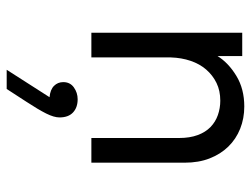

<svg xmlns="http://www.w3.org/2000/svg" viewBox="-106 -380 733 560"><g transform="rotate(90 260.0 -99.5)"><path d="M382 -256Q382 -287 373.5 -310Q365 -333 350 -347.5Q335 -362 315 -369Q295 -376 273 -376Q244 -376 221.5 -365Q199 -354 182.5 -335Q166 -316 157 -289.5Q148 -263 147 -232V0H75V-440H143V-368Q163 -400 201 -423Q239 -446 290 -446Q325 -446 355 -434Q385 -422 407 -399.5Q429 -377 441.5 -345Q454 -313 454 -272V0H382V-256ZM183 247 263 122Q241 120 230 109Q219 98 219 82Q219 62 234.5 51Q250 40 269 40Q293 40 307.5 53.5Q322 67 322 93Q322 109 310.5 132Q299 155 276 190L239 247Z"/></g></svg>

Font: Tilda Sans
Style: Regular
Weight: 400
Designer: ParaType Ltd
Foundry: ParaType Ltd
Version: Version 1.009